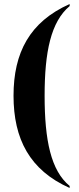

<svg xmlns="http://www.w3.org/2000/svg" viewBox="-20 -792 391 951"><path d="M325 139V129C232 53 201 -98 201 -318C201 -535 232 -684 325 -762V-772C127 -684 47 -531 47 -318C47 -104 127 51 325 139Z"/></svg>

Font: Noto Serif Display ExtraCondensed ExtraBold
Style: Regular
Weight: 800
Width: 2
Designer: Monotype Design Team
Foundry: Monotype Imaging Inc.
Version: Version 2.009